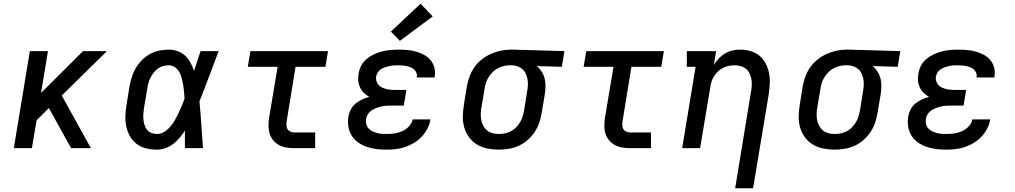

<svg xmlns="http://www.w3.org/2000/svg" viewBox="-20 -794 5440 1029"><path d="M54 0 140 -520H237L200 -296L425 -520H553L311 -282L467 0H361L242 -215L176 -149L151 0Z M822 8Q792 8 764 1.5Q736 -5 713.5 -22Q691 -39 677 -63Q663 -87 657 -114.5Q651 -142 652 -172Q653 -202 658 -231L674 -331Q679 -356 686.5 -381Q694 -406 708 -429.5Q722 -453 741.5 -472.5Q761 -492 784.5 -505Q808 -518 834 -523Q860 -528 885 -528Q910 -528 933 -519.5Q956 -511 973 -495Q990 -479 1001 -458Q1012 -437 1020 -414Q1029 -441 1037.5 -467.5Q1046 -494 1055 -520H1152Q1126 -453 1101 -385.5Q1076 -318 1049 -251Q1055 -189 1059 -126Q1063 -63 1068 0H971Q971 -23 971 -46.5Q971 -70 971 -94Q958 -74 942.5 -55.5Q927 -37 908 -22.5Q889 -8 866.5 0Q844 8 822 8ZM822 -76Q842 -76 860.5 -87.5Q879 -99 893 -115.5Q907 -132 917.5 -150.5Q928 -169 937 -188Q946 -207 954 -226.5Q962 -246 969 -265Q968 -284 966.5 -302Q965 -320 962 -338Q959 -356 954.5 -374Q950 -392 941.5 -407Q933 -422 918.5 -433Q904 -444 885 -444Q870 -444 854.5 -440Q839 -436 826 -426.5Q813 -417 803 -404Q793 -391 786 -376.5Q779 -362 775 -347Q771 -332 769 -317L752 -217Q750 -202 748.5 -186Q747 -170 748.5 -154.5Q750 -139 754.5 -124.5Q759 -110 768 -98.5Q777 -87 791.5 -81.5Q806 -76 822 -76Z M1557 0Q1535 0 1514 -3.5Q1493 -7 1475.5 -16.5Q1458 -26 1444.5 -42Q1431 -58 1425 -77.5Q1419 -97 1419 -118.5Q1419 -140 1422 -162L1468 -436H1308L1322 -520H1738L1724 -436H1564L1517 -148Q1515 -136 1515 -124.5Q1515 -113 1520 -103.5Q1525 -94 1535.5 -89Q1546 -84 1557 -84H1669V0Z M2053 8Q2026 8 1999 5Q1972 2 1947 -6.5Q1922 -15 1901 -29.5Q1880 -44 1866 -65.5Q1852 -87 1847.5 -113.5Q1843 -140 1847 -167Q1850 -187 1859.5 -206Q1869 -225 1885 -238.5Q1901 -252 1920 -260.5Q1939 -269 1959 -275Q1943 -284 1930 -296.5Q1917 -309 1909.5 -325.5Q1902 -342 1900 -361Q1898 -380 1902 -399Q1905 -421 1916 -442Q1927 -463 1945 -478Q1963 -493 1984.5 -503Q2006 -513 2028 -518.5Q2050 -524 2072 -526Q2094 -528 2116 -528Q2140 -528 2163.5 -526Q2187 -524 2209.5 -517.5Q2232 -511 2252 -500.5Q2272 -490 2286.5 -473Q2301 -456 2307.5 -433.5Q2314 -411 2310 -387Q2310 -385 2309.5 -383Q2309 -381 2309 -379H2213Q2213 -380 2213.5 -381Q2214 -382 2214 -383Q2216 -394 2211.5 -404.5Q2207 -415 2199 -422Q2191 -429 2181 -433Q2171 -437 2160.5 -439.5Q2150 -442 2138.5 -443Q2127 -444 2116 -444Q2104 -444 2092 -443.5Q2080 -443 2068.5 -440.5Q2057 -438 2045 -434Q2033 -430 2022.5 -423.5Q2012 -417 2005 -406.5Q1998 -396 1996 -384Q1993 -366 2001.5 -350Q2010 -334 2025.5 -326Q2041 -318 2059 -315Q2077 -312 2095 -312H2158L2144 -228H2082Q2068 -228 2054 -227.5Q2040 -227 2026.5 -224Q2013 -221 1999 -216Q1985 -211 1972.5 -203Q1960 -195 1952 -182.5Q1944 -170 1942 -156Q1940 -143 1943 -129.5Q1946 -116 1954.5 -106.5Q1963 -97 1975 -91Q1987 -85 1999.5 -81.5Q2012 -78 2025.5 -77Q2039 -76 2053 -76Q2074 -76 2095 -79Q2116 -82 2136 -91Q2156 -100 2171.5 -116.5Q2187 -133 2192 -154H2287Q2283 -129 2271 -105.5Q2259 -82 2241 -62.5Q2223 -43 2200 -29Q2177 -15 2152.5 -6.5Q2128 2 2103 5Q2078 8 2053 8ZM2123 -575 2075 -625 2234 -774 2299 -706Z M2653 8Q2622 8 2592 2Q2562 -4 2537 -19Q2512 -34 2494.5 -57.5Q2477 -81 2468.5 -109.5Q2460 -138 2460.5 -169Q2461 -200 2466 -231L2482 -331Q2487 -358 2496.5 -384Q2506 -410 2522 -433Q2538 -456 2561 -474.5Q2584 -493 2609.5 -504.5Q2635 -516 2661.5 -522Q2688 -528 2715 -528Q2719 -528 2723 -528Q2727 -528 2731 -528L3005 -520L2991 -436L2857 -440Q2872 -427 2883 -410Q2894 -393 2899 -373Q2904 -353 2903.5 -331.5Q2903 -310 2900 -289L2883 -189Q2879 -162 2870 -136Q2861 -110 2845 -86Q2829 -62 2807 -43Q2785 -24 2759.5 -12.5Q2734 -1 2706.5 3.5Q2679 8 2653 8ZM2654 -76Q2671 -76 2687.5 -79.5Q2704 -83 2719 -91Q2734 -99 2746.5 -112Q2759 -125 2767.5 -139.5Q2776 -154 2781 -170Q2786 -186 2789 -203L2805 -303Q2808 -319 2809 -335.5Q2810 -352 2807.5 -367Q2805 -382 2799 -396.5Q2793 -411 2782 -421.5Q2771 -432 2756.5 -437.5Q2742 -443 2726 -444H2717Q2715 -444 2713 -444Q2711 -444 2709 -444Q2693 -444 2677 -439.5Q2661 -435 2646 -427Q2631 -419 2619 -406.5Q2607 -394 2598 -379.5Q2589 -365 2584 -349Q2579 -333 2577 -317L2560 -217Q2557 -200 2556.5 -182.5Q2556 -165 2559.5 -149Q2563 -133 2571 -118.5Q2579 -104 2591.5 -94Q2604 -84 2620.5 -80Q2637 -76 2654 -76Z M3357 0Q3335 0 3314 -3.5Q3293 -7 3275.5 -16.5Q3258 -26 3244.5 -42Q3231 -58 3225 -77.5Q3219 -97 3219 -118.5Q3219 -140 3222 -162L3268 -436H3108L3122 -520H3538L3524 -436H3364L3317 -148Q3315 -136 3315 -124.5Q3315 -113 3320 -103.5Q3325 -94 3335.5 -89Q3346 -84 3357 -84H3469V0Z M3920 215 4005 -303Q4008 -320 4009 -337Q4010 -354 4007 -370Q4004 -386 3997 -400.5Q3990 -415 3978 -425Q3966 -435 3950 -439.5Q3934 -444 3917 -444Q3902 -444 3886.5 -441Q3871 -438 3856.5 -431Q3842 -424 3829.5 -412.5Q3817 -401 3808 -387.5Q3799 -374 3794 -358.5Q3789 -343 3787 -328L3732 0H3636L3708 -436H3661V-520H3818L3806 -446Q3817 -465 3832.5 -481Q3848 -497 3866.5 -508Q3885 -519 3906 -523.5Q3927 -528 3947 -528Q3976 -528 4003 -520Q4030 -512 4050.5 -495Q4071 -478 4083.5 -454Q4096 -430 4101.5 -402.5Q4107 -375 4105.5 -346.5Q4104 -318 4100 -289L4016 215Z M4453 8Q4422 8 4392 2Q4362 -4 4337 -19Q4312 -34 4294.5 -57.5Q4277 -81 4268.5 -109.5Q4260 -138 4260.5 -169Q4261 -200 4266 -231L4282 -331Q4287 -358 4296.5 -384Q4306 -410 4322 -433Q4338 -456 4361 -474.5Q4384 -493 4409.5 -504.5Q4435 -516 4461.5 -522Q4488 -528 4515 -528Q4519 -528 4523 -528Q4527 -528 4531 -528L4805 -520L4791 -436L4657 -440Q4672 -427 4683 -410Q4694 -393 4699 -373Q4704 -353 4703.5 -331.5Q4703 -310 4700 -289L4683 -189Q4679 -162 4670 -136Q4661 -110 4645 -86Q4629 -62 4607 -43Q4585 -24 4559.5 -12.5Q4534 -1 4506.5 3.5Q4479 8 4453 8ZM4454 -76Q4471 -76 4487.5 -79.5Q4504 -83 4519 -91Q4534 -99 4546.5 -112Q4559 -125 4567.5 -139.5Q4576 -154 4581 -170Q4586 -186 4589 -203L4605 -303Q4608 -319 4609 -335.5Q4610 -352 4607.5 -367Q4605 -382 4599 -396.5Q4593 -411 4582 -421.5Q4571 -432 4556.5 -437.5Q4542 -443 4526 -444H4517Q4515 -444 4513 -444Q4511 -444 4509 -444Q4493 -444 4477 -439.5Q4461 -435 4446 -427Q4431 -419 4419 -406.5Q4407 -394 4398 -379.5Q4389 -365 4384 -349Q4379 -333 4377 -317L4360 -217Q4357 -200 4356.5 -182.5Q4356 -165 4359.5 -149Q4363 -133 4371 -118.5Q4379 -104 4391.5 -94Q4404 -84 4420.5 -80Q4437 -76 4454 -76Z M5053 8Q5026 8 4999 5Q4972 2 4947 -6.5Q4922 -15 4901 -29.5Q4880 -44 4866 -65.5Q4852 -87 4847.5 -113.5Q4843 -140 4847 -167Q4850 -187 4859.5 -206Q4869 -225 4885 -238.5Q4901 -252 4920 -260.5Q4939 -269 4959 -275Q4943 -284 4930 -296.5Q4917 -309 4909.5 -325.5Q4902 -342 4900 -361Q4898 -380 4902 -399Q4905 -421 4916 -442Q4927 -463 4945 -478Q4963 -493 4984.5 -503Q5006 -513 5028 -518.5Q5050 -524 5072 -526Q5094 -528 5116 -528Q5140 -528 5163.5 -526Q5187 -524 5209.5 -517.5Q5232 -511 5252 -500.5Q5272 -490 5286.5 -473Q5301 -456 5307.5 -433.5Q5314 -411 5310 -387Q5310 -385 5309.5 -383Q5309 -381 5309 -379H5213Q5213 -380 5213.5 -381Q5214 -382 5214 -383Q5216 -394 5211.5 -404.5Q5207 -415 5199 -422Q5191 -429 5181 -433Q5171 -437 5160.5 -439.5Q5150 -442 5138.5 -443Q5127 -444 5116 -444Q5104 -444 5092 -443.5Q5080 -443 5068.5 -440.5Q5057 -438 5045 -434Q5033 -430 5022.5 -423.5Q5012 -417 5005 -406.5Q4998 -396 4996 -384Q4993 -366 5001.5 -350Q5010 -334 5025.5 -326Q5041 -318 5059 -315Q5077 -312 5095 -312H5158L5144 -228H5082Q5068 -228 5054 -227.5Q5040 -227 5026.5 -224Q5013 -221 4999 -216Q4985 -211 4972.5 -203Q4960 -195 4952 -182.5Q4944 -170 4942 -156Q4940 -143 4943 -129.5Q4946 -116 4954.5 -106.5Q4963 -97 4975 -91Q4987 -85 4999.5 -81.5Q5012 -78 5025.5 -77Q5039 -76 5053 -76Q5074 -76 5095 -79Q5116 -82 5136 -91Q5156 -100 5171.5 -116.5Q5187 -133 5192 -154H5287Q5283 -129 5271 -105.5Q5259 -82 5241 -62.5Q5223 -43 5200 -29Q5177 -15 5152.5 -6.5Q5128 2 5103 5Q5078 8 5053 8Z"/></svg>

Font: Iosevka Etoile Medium Oblique
Style: Regular
Weight: 500
Italic angle: -9°
Designer: Belleve Invis
Foundry: Belleve Invis
Version: Version 15.5.2; ttfautohint (v1.8.4)